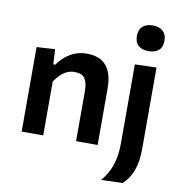

<svg xmlns="http://www.w3.org/2000/svg" viewBox="-98 -829 1042 1114"><g transform="rotate(10 423.0 -271.5)"><path d="M69.5 0Q69.5 -54 69.5 -104.5Q69.5 -155 69.5 -217V-267Q69.5 -323.5 69.5 -381.5Q69.5 -439.5 69.5 -498L177.5 -504.5L182.5 -416H194Q210.5 -440 234.8 -461.8Q259 -483.5 291.2 -497.2Q323.5 -511 365 -511Q441.5 -511 479.2 -466.2Q517 -421.5 517 -334Q517 -301.5 517 -274.2Q517 -247 517 -217Q517 -156.5 517 -105.2Q517 -54 517 0H390Q390 -54 390 -104.5Q390 -155 390 -210.5V-295Q390 -344 373.2 -369Q356.5 -394 313 -394Q287.5 -394 266.2 -383.8Q245 -373.5 227.8 -356.2Q210.5 -339 196.5 -317.5V-210.5Q196.5 -153.5 196.5 -103.8Q196.5 -54 196.5 0ZM572.5 196Q599.5 164 616.2 129Q633 94 640.8 53.8Q648.5 13.5 648.5 -35V-217V-267Q648.5 -315 648.5 -353.8Q648.5 -392.5 648.5 -427.2Q648.5 -462 648.5 -498L775.5 -502Q775.5 -465.5 775.5 -430Q775.5 -394.5 775.5 -355.2Q775.5 -316 775.5 -267Q775.5 -214.5 775.5 -172.5Q775.5 -130.5 775.5 -94Q775.5 -57.5 775.5 -20.5Q775.5 16.5 770.5 48Q765.5 79.5 755.8 106Q746 132.5 731.5 154Q717 175.5 698 192ZM712 -587.5Q675.5 -587.5 653.5 -605.8Q631.5 -624 631.5 -664Q631.5 -700.5 653.5 -719.8Q675.5 -739 713 -739Q750.5 -739 772.2 -719Q794 -699 794 -664Q794 -624 772.2 -605.8Q750.5 -587.5 712 -587.5Z"/></g></svg>

Font: Commissioner Thin SemiBold
Style: Regular
Weight: 600
Version: Version 1.000